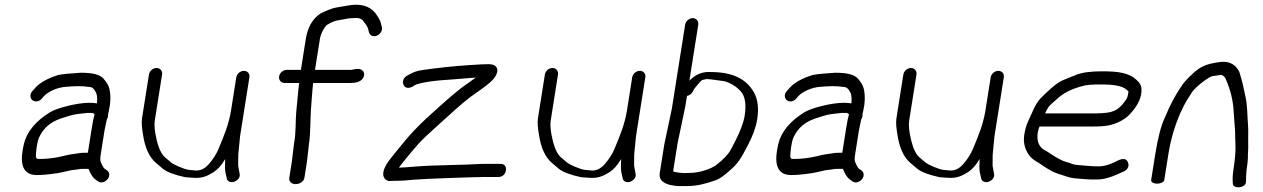

<svg xmlns="http://www.w3.org/2000/svg" viewBox="-20 -764 5294 805"><path d="M222.8 -38.2 223.4 -38.3 247.9 -43.4C266.1 -47.4 276.6 -50.7 292.3 -52.1C309.5 -53.5 314 -56 324.2 -56H351.2C359.8 -34.2 368.5 -18.9 382.5 -9.8L392.2 -2.9C406.6 6.7 424.4 -3.3 432.5 -14.4C440.5 -25.5 440.7 -41.6 427.9 -50.1L417.9 -57.2L417.6 -57.4C416.5 -58.1 412.5 -62.6 408.3 -71.6C399.4 -90.8 398.3 -91 402.9 -120.5L417.8 -214.5C420.1 -228.6 425.2 -250.6 428 -263.2C428.9 -267.2 434.3 -271.8 433.3 -285.5C434.2 -288.9 435.2 -292.7 436.1 -298C444 -332.1 445.1 -364.8 438.2 -393.1C435.2 -405.9 427 -418.9 414.4 -433.8C399 -452.1 366.8 -459 319.4 -459H318.9L318.4 -459C275.2 -456.4 243.3 -453.5 225 -449.7L224.3 -449.6L223.6 -449.4C178.4 -435.1 144.5 -416.4 124.1 -391.6L115.7 -381.8C103 -367.9 106.7 -351.4 115.8 -344C125 -336.6 142.9 -335.6 155.2 -350.4L163.5 -360.2C182.5 -381.1 222.3 -397.6 255.1 -400C292 -402.7 318.5 -405 360.3 -398.7C365 -398 372.6 -393.8 379.4 -381.6L379.7 -381L380 -380.5C386 -371.7 389 -357 386.7 -330.6C379.2 -332 367.5 -333 353.4 -333C303 -333 217.9 -310.9 190.1 -293.7C130.7 -256.9 92.9 -212.7 80.5 -161.5C65.6 -99.8 61.8 -30 134.1 -30C157.1 -30 185.8 -32.8 222.8 -38.2ZM349.9 -133C349.4 -129.6 349.1 -127.8 348.6 -123.5H336.2C326.3 -123.5 317.9 -123.1 310.4 -121.7C285.8 -117.1 279.2 -118.8 241.5 -109L218.5 -104.2C193.1 -99.6 168.9 -97.5 142.8 -97.5C134.9 -97.5 132.8 -99.5 131.5 -103.6C128 -113.6 135.3 -169.3 143.4 -186.9C161.1 -225 188.6 -250.7 231.6 -265.9C241.1 -269 252.9 -272.8 267.1 -277.4C291.9 -285.6 313.9 -287 344.7 -290.5H366.4C367.9 -290.5 371.2 -289.8 376.5 -284.8C373.1 -274.2 369.3 -255.1 364.8 -227Z M970.6 -439.5 949.1 -303.5C939.4 -242.3 919.5 -195.2 895.6 -138.3C886.7 -117.3 874.4 -97.4 853.4 -73.4C834.9 -54.3 817.5 -47.3 797.2 -49.4C787.4 -50.4 779 -51.3 771.8 -51.9C753.9 -53.6 707.5 -73.8 697.5 -82.7C687.5 -91.6 679.5 -98.3 672.9 -103.4C658.5 -115.3 646.3 -138.8 637.4 -175.2C628.5 -211.9 626 -239.8 628.8 -257.5L659.5 -451.5C661.9 -466.5 651.4 -479 636.4 -479C621.3 -479 606.9 -466.5 604.5 -451.5L575.4 -267.7C572.8 -251.4 574.6 -228.5 579.9 -197.9C587.9 -145.1 605.3 -105.6 633.6 -81.3C639.5 -76.2 649.6 -67.5 664.3 -55.2C683.4 -41.1 713.9 -30.3 755.8 -21.2L756.9 -21L758 -20.9C767 -20.3 777.6 -19.5 789.9 -18.6C828.7 -15.6 849.2 -26.3 875.3 -42C893.8 -54.1 908.2 -70.7 924.2 -97.2C924.4 -79.5 922.2 -63.2 924.5 -44.8L924.6 -44.3L930.3 -18.2C931.3 -4.2 945.8 1.6 958 -0.9C971 -3.6 988.4 -16.4 984.9 -34.6L980 -61.6L979.8 -62.1C978.9 -65.2 978.5 -69.3 978.7 -74.4C979.3 -86.8 978.2 -114.9 979.9 -125.8L980 -126.1L986.5 -192.6L1025.8 -440.9C1028.1 -455.2 1017.5 -467 1002.5 -467C987.4 -467 973 -454.5 970.6 -439.5Z M1256.2 -18 1267.1 -87.1 1275.7 -163.4C1281.6 -192.5 1281.5 -279.6 1283.6 -303.4C1284.8 -317.3 1290.3 -398.1 1292.4 -411.3L1293.1 -416H1444.4C1468 -416 1489.4 -418.6 1500.9 -435C1510.6 -448.7 1508 -464.1 1495.7 -471.5C1481.1 -480.1 1457 -471 1453.1 -471H1300.7L1321.2 -600.5C1325.7 -629.1 1346.4 -658.1 1352.1 -660.3L1353.7 -661L1355.2 -661.9C1370.8 -671.8 1385.6 -677.3 1400.1 -679.4C1431 -683.9 1438.6 -688 1460.1 -688H1460.9L1461.7 -688.1C1485.6 -690.6 1498 -685 1505.1 -673L1505.5 -672.3L1506 -671.7C1516.7 -659 1522.1 -648.7 1523.5 -642.2L1523.5 -642L1526.5 -630.4C1530.2 -613.6 1546.1 -609.1 1559.6 -614.3C1572.1 -619.1 1584.1 -633.1 1581.2 -649.5L1581.1 -649.9L1578 -662.1C1573.1 -684.9 1562.3 -695.8 1553.6 -709.3L1553.3 -709.8L1552.8 -710.3C1527.2 -740.8 1489 -750.5 1435.4 -740.2C1426.8 -738.6 1413.9 -736.4 1396.8 -733.7C1364.9 -728.7 1343.1 -716.2 1325.6 -708.3L1324.6 -707.9L1323.7 -707.4C1288.9 -684.5 1269.6 -647.6 1262.1 -600.5L1241.6 -471H1182.1C1167.1 -471 1152.6 -458.5 1150.2 -443.5C1147.9 -428.5 1158.4 -416 1173.4 -416H1234.2C1233.2 -408.3 1231.9 -395.9 1230.3 -380.9L1226.5 -340.7C1224.9 -324.7 1223.6 -311 1222.5 -299.7C1218.4 -259 1221.5 -205.2 1213 -163.9L1212.9 -163.4L1203.7 -86.7L1192.8 -18C1190.6 -3.8 1201.7 8 1219.5 8C1237.3 8 1253.9 -3.8 1256.2 -18Z M2096.3 -70.1C2091.6 -75.4 2084.6 -77 2077.9 -77H2020.9C1976 -77 1973.5 -74.3 1876.8 -72.3C1807.4 -70.8 1754.9 -68.6 1719 -65.5C1691.8 -63 1670.1 -61.6 1652.4 -61.1C1657.6 -68.5 1666.2 -79.8 1676.5 -92.3C1726.6 -152.7 1739.4 -170.4 1805.8 -229.3L1861.2 -279.4C1906.6 -321.3 1942.9 -351.5 1969.7 -370C2009.7 -397.4 2035.2 -416.9 2047.5 -431.1C2056 -441.2 2062.8 -451.9 2064.8 -463.2C2066.5 -472.7 2063.8 -482.5 2055.7 -488.4C2048.7 -493.2 2038.8 -495 2026.9 -495C2017 -495 2006.3 -494.7 1994.9 -494C1917.4 -489.3 1873.1 -486.2 1792.6 -476C1732.6 -467.8 1725.6 -468.8 1685.8 -446.1L1685.3 -445.8L1684.8 -445.5C1678.6 -441.4 1672.9 -435.5 1670.5 -427.9C1667.9 -419.7 1669.8 -412.3 1673.1 -406.3C1682.3 -389.5 1702.4 -394.6 1718.6 -406.5C1734 -415.4 1784.9 -425.5 1871.1 -430.5C1907.2 -432.6 1940.8 -436.9 1975 -438.9C1965.6 -431.7 1954.2 -423.4 1943.3 -416C1899 -386.3 1858.7 -349.4 1820.7 -315.7L1765.4 -265.6C1728.1 -230.6 1700.6 -201.1 1680.3 -176.4L1653 -143.4C1644.9 -133.5 1636.8 -123.5 1630.5 -115.4C1599.5 -78.7 1580.3 -47.3 1588.7 -22.9C1592 -13.3 1600.2 -7.1 1610.3 -5.2L1612.1 -4.9L1613.9 -5.1C1618.9 -5.6 1630 -6 1645.9 -6C1662.8 -6 1685.3 -7.5 1715.1 -10.6C1755.9 -14.5 1979.3 -22 2012.2 -22H2069.2C2076.4 -22 2084.5 -23.9 2091.1 -30C2097.2 -35.6 2100 -42.8 2101.1 -49.5C2102.2 -56.7 2101.5 -64.5 2096.3 -70.1Z M2630.6 -439.5 2609.1 -303.5C2599.4 -242.3 2579.5 -195.2 2555.6 -138.3C2546.7 -117.3 2534.4 -97.4 2513.4 -73.4C2494.9 -54.3 2477.5 -47.3 2457.2 -49.4C2447.4 -50.4 2439 -51.3 2431.8 -51.9C2413.9 -53.6 2367.5 -73.8 2357.5 -82.7C2347.5 -91.6 2339.5 -98.3 2332.9 -103.4C2318.5 -115.3 2306.3 -138.8 2297.4 -175.2C2288.5 -211.9 2286 -239.8 2288.8 -257.5L2319.5 -451.5C2321.9 -466.5 2311.4 -479 2296.4 -479C2281.3 -479 2266.9 -466.5 2264.5 -451.5L2235.4 -267.7C2232.8 -251.4 2234.6 -228.5 2239.9 -197.9C2247.9 -145.1 2265.3 -105.6 2293.6 -81.3C2299.5 -76.2 2309.6 -67.5 2324.3 -55.2C2343.4 -41.1 2373.9 -30.3 2415.8 -21.2L2416.9 -21L2418 -20.9C2427 -20.3 2437.6 -19.5 2449.9 -18.6C2488.7 -15.6 2509.2 -26.3 2535.3 -42C2553.8 -54.1 2568.2 -70.7 2584.2 -97.2C2584.4 -79.5 2582.2 -63.2 2584.5 -44.8L2584.6 -44.3L2590.3 -18.2C2591.3 -4.2 2605.8 1.6 2618 -0.9C2631 -3.6 2648.4 -16.4 2644.9 -34.6L2640 -61.6L2639.8 -62.1C2638.9 -65.2 2638.5 -69.3 2638.7 -74.4C2639.3 -86.8 2638.2 -114.9 2639.9 -125.8L2640 -126.1L2646.5 -192.6L2685.8 -440.9C2688.1 -455.2 2677.5 -467 2662.5 -467C2647.4 -467 2633 -454.5 2630.6 -439.5Z M2821.2 -165.2 2853.6 -319.2 2860.3 -362C2861.1 -362.1 2865.1 -363 2867.4 -363.9C2874.3 -366.8 2879.7 -372.1 2883.5 -377.9L2884 -378.6L2889.8 -389.8C2892 -393.3 2898.6 -401.9 2907.8 -412C2925.6 -431.7 2916.8 -426.5 2942.1 -432.5C2949.3 -433.1 2994.3 -426.9 3017.4 -423.4C3044.8 -415.5 3069.4 -400.4 3087.4 -378.9C3103.8 -359.5 3109.7 -326.5 3102 -277.5C3097 -246.1 3077.8 -198.4 3043.7 -135.8C3034.2 -118.4 3014.7 -96.1 2980.3 -70.3C2962.4 -57.4 2914.8 -39 2871.7 -39C2862.5 -39 2854.4 -38.8 2846.4 -38.4C2842.2 -38.2 2813.8 -40.9 2802.1 -45.1ZM2852.6 -660.5 2796.8 -307.9 2765.3 -159.4 2746 -37.6C2741.5 -9.2 2763 6.5 2795.4 12.5C2812.2 15.8 2826.3 17 2840.5 16H2864.2C2898.4 16 2937.4 7.5 2981.4 -8.7C2996.2 -14 3010.3 -24.1 3028 -39C3074.4 -77.9 3082.9 -92.2 3117.2 -158.2C3137 -196.4 3149.7 -231.5 3154.7 -263.5C3161.8 -308.4 3157.8 -346.1 3141.4 -376.3C3109 -433 3052.6 -461.7 2960.3 -462C2925.2 -464.2 2896.4 -452.5 2870.4 -425.7L2907.6 -660.5C2910 -675.5 2899.5 -688 2884.5 -688C2869.4 -688 2855 -675.5 2852.6 -660.5Z M3385.8 -38.2 3386.4 -38.3 3410.9 -43.4C3429.1 -47.4 3439.6 -50.7 3455.3 -52.1C3472.5 -53.5 3477 -56 3487.2 -56H3514.2C3522.8 -34.2 3531.5 -18.9 3545.5 -9.8L3555.2 -2.9C3569.6 6.7 3587.4 -3.3 3595.5 -14.4C3603.5 -25.5 3603.7 -41.6 3590.9 -50.1L3580.9 -57.2L3580.6 -57.4C3579.5 -58.1 3575.5 -62.6 3571.3 -71.6C3562.4 -90.8 3561.3 -91 3565.9 -120.5L3580.8 -214.5C3583.1 -228.6 3588.2 -250.6 3591 -263.2C3591.9 -267.2 3597.3 -271.8 3596.3 -285.5C3597.2 -288.9 3598.2 -292.7 3599.1 -298C3607 -332.1 3608.1 -364.8 3601.2 -393.1C3598.2 -405.9 3590 -418.9 3577.4 -433.8C3562 -452.1 3529.8 -459 3482.4 -459H3481.9L3481.4 -459C3438.2 -456.4 3406.3 -453.5 3388 -449.7L3387.3 -449.6L3386.6 -449.4C3341.4 -435.1 3307.5 -416.4 3287.1 -391.6L3278.7 -381.8C3266 -367.9 3269.7 -351.4 3278.8 -344C3288 -336.6 3305.9 -335.6 3318.2 -350.4L3326.5 -360.2C3345.5 -381.1 3385.3 -397.6 3418.1 -400C3455 -402.7 3481.5 -405 3523.3 -398.7C3528 -398 3535.6 -393.8 3542.4 -381.6L3542.7 -381L3543 -380.5C3549 -371.7 3552 -357 3549.7 -330.6C3542.2 -332 3530.5 -333 3516.4 -333C3466 -333 3380.9 -310.9 3353.1 -293.7C3293.7 -256.9 3255.9 -212.7 3243.5 -161.5C3228.6 -99.8 3224.8 -30 3297.1 -30C3320.1 -30 3348.8 -32.8 3385.8 -38.2ZM3512.9 -133C3512.4 -129.6 3512.1 -127.8 3511.6 -123.5H3499.2C3489.3 -123.5 3480.9 -123.1 3473.4 -121.7C3448.8 -117.1 3442.2 -118.8 3404.5 -109L3381.5 -104.2C3356.1 -99.6 3331.9 -97.5 3305.8 -97.5C3297.9 -97.5 3295.8 -99.5 3294.5 -103.6C3291 -113.6 3298.3 -169.3 3306.4 -186.9C3324.1 -225 3351.6 -250.7 3394.6 -265.9C3404.1 -269 3415.9 -272.8 3430.1 -277.4C3454.9 -285.6 3476.9 -287 3507.7 -290.5H3529.4C3530.9 -290.5 3534.2 -289.8 3539.5 -284.8C3536.1 -274.2 3532.3 -255.1 3527.8 -227Z M4133.6 -439.5 4112.1 -303.5C4102.4 -242.3 4082.5 -195.2 4058.6 -138.3C4049.7 -117.3 4037.4 -97.4 4016.4 -73.4C3997.9 -54.3 3980.5 -47.3 3960.2 -49.4C3950.4 -50.4 3942 -51.3 3934.8 -51.9C3916.9 -53.6 3870.5 -73.8 3860.5 -82.7C3850.5 -91.6 3842.5 -98.3 3835.9 -103.4C3821.5 -115.3 3809.3 -138.8 3800.4 -175.2C3791.5 -211.9 3789 -239.8 3791.8 -257.5L3822.5 -451.5C3824.9 -466.5 3814.4 -479 3799.4 -479C3784.3 -479 3769.9 -466.5 3767.5 -451.5L3738.4 -267.7C3735.8 -251.4 3737.6 -228.5 3742.9 -197.9C3750.9 -145.1 3768.3 -105.6 3796.6 -81.3C3802.5 -76.2 3812.6 -67.5 3827.3 -55.2C3846.4 -41.1 3876.9 -30.3 3918.8 -21.2L3919.9 -21L3921 -20.9C3930 -20.3 3940.6 -19.5 3952.9 -18.6C3991.7 -15.6 4012.2 -26.3 4038.3 -42C4056.8 -54.1 4071.2 -70.7 4087.2 -97.2C4087.4 -79.5 4085.2 -63.2 4087.5 -44.8L4087.6 -44.3L4093.3 -18.2C4094.3 -4.2 4108.8 1.6 4121 -0.9C4134 -3.6 4151.4 -16.4 4147.9 -34.6L4143 -61.6L4142.8 -62.1C4141.9 -65.2 4141.5 -69.3 4141.7 -74.4C4142.3 -86.8 4141.2 -114.9 4142.9 -125.8L4143 -126.1L4149.5 -192.6L4188.8 -440.9C4191.1 -455.2 4180.5 -467 4165.5 -467C4150.4 -467 4136 -454.5 4133.6 -439.5Z M4377.4 -317C4380.4 -321.1 4395 -335.2 4420.5 -356.7C4447.4 -379 4483.1 -395.3 4529.8 -405.9C4540 -408.3 4563.5 -410 4597.4 -410C4641 -410 4684 -405.1 4701 -389.7C4714.2 -377.7 4712.2 -386.7 4709 -366C4707.8 -358.6 4705.1 -352 4699.8 -344.6C4682.9 -319 4665.8 -304.7 4648.8 -298.5L4648.2 -298.2L4647.5 -297.9C4636.3 -292.5 4609.7 -288.5 4569.2 -288.5L4361.6 -288.5C4366.2 -298.4 4371.5 -308.9 4377.4 -317ZM4560.5 -233.5C4618.7 -233.5 4655.2 -238.6 4697.8 -268.2C4722.3 -285.2 4758.4 -330.9 4764.1 -366.5C4769.3 -399.8 4764 -411.2 4744.7 -429.4C4713.2 -458.9 4668.5 -465 4600.5 -465C4552.3 -465 4515.3 -460.3 4488.3 -448.7C4471.1 -441.7 4454.2 -434.8 4437.3 -428.1C4405.4 -414 4377 -384.2 4357.7 -366.6C4333.4 -344.3 4322.5 -327.4 4306.9 -291.3C4291.4 -255.2 4281.6 -243.6 4274.5 -199C4269.5 -167.2 4276.6 -138.2 4294.9 -113.2C4310.4 -92.1 4332.3 -84.4 4347 -73.2C4361.1 -62.5 4374.7 -55.3 4390.3 -46.4C4408 -36.2 4441.3 -28.4 4457.1 -22.2C4470.4 -17 4499.7 -14.6 4551.4 -11.5L4551.9 -11.5H4580.5C4606.6 -11.5 4635.9 -19.7 4668.5 -34.8L4691.1 -44.8C4698.6 -48.3 4705.9 -53.6 4709.5 -62.2C4712.7 -69.5 4711.8 -76.7 4709.5 -82.5C4699.3 -109 4671.5 -93.9 4650.7 -83C4626.7 -72 4605.7 -66.5 4587.8 -66.5C4554.6 -66.5 4523.1 -70.3 4496.8 -72.4C4475 -74.2 4478.2 -77.4 4447.8 -85.8C4433.8 -89.7 4411.9 -101 4383.7 -119.8C4376.5 -125.2 4369.3 -129.7 4361.8 -133.4C4337.1 -145.5 4325.3 -172.1 4330.9 -207.5C4332.9 -220.3 4335.1 -225.4 4338.4 -233.5Z M4831.5 6C4846.6 6 4860.1 -0.8 4861.4 -9L4878.2 -115C4888.2 -178.1 4905.2 -236.7 4929.1 -290.6C4950.6 -337.3 4956.7 -344 4976.5 -375.8C4990.1 -396.7 5035.5 -433.2 5059.2 -443.6C5065 -445.8 5079.9 -446.5 5099.5 -450.2C5102.7 -449.8 5109.9 -447.1 5116.9 -437.8C5139.2 -388.1 5150 -342 5152.1 -299.7C5153 -282.8 5154.4 -264 5156.2 -243.3C5160.3 -195.4 5157.6 -206.1 5160 -153C5160.8 -128.1 5158.2 -96.1 5152 -57C5148.2 -33.1 5147.1 -12.9 5149 6.7C5148.7 16.7 5161.9 22.1 5175.1 21.3C5189.2 20.3 5204.4 11.7 5203.9 -1.2C5204.4 -18.7 5204.7 -42.4 5208.2 -64.2C5210.7 -80.3 5212 -92.6 5212 -102C5211.5 -121.7 5214.3 -137.4 5213.4 -162.5C5212.6 -190.4 5214.7 -213.7 5212.5 -241.9C5209.4 -277.2 5210.2 -320.5 5202.6 -355.5C5195.3 -390.1 5188.5 -424.1 5176.1 -463C5176.1 -463 5175.9 -462.6 5175.9 -462.6C5175.9 -462.6 5175.8 -463 5175.8 -463C5162 -491.6 5135.6 -508.6 5099.2 -504.4C5066.5 -500.4 5038.5 -495.8 5008.5 -477.4C4992.7 -466.3 4983.2 -458.3 4976.2 -450.3C4970.6 -445.8 4965.5 -441.1 4960.8 -436C4950.3 -424 4942 -417 4930.1 -397.6C4906 -362 4884.2 -320.7 4864.6 -272.4C4848.3 -239 4834.5 -186.1 4823.2 -115L4806.4 -9C4805.1 -0.8 4816.5 6 4831.5 6Z"/></svg>

Font: MewTooHand
Style: BdIta
Weight: 400
Designer: Mew Too, Robert Jablonski
Version: Version 0.77